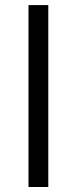

<svg xmlns="http://www.w3.org/2000/svg" viewBox="-20 -747 307 767"><path d="M172.9 -726.6V0H93.8V-726.6Z"/></svg>

Font: Atlassian Sans
Style: Regular
Weight: 400
Designer: Rasmus Andersson
Foundry: Modifications by Atlassian Pty Ltd, manufactured by rsms
Version: Version 4.001;git-9221beed3